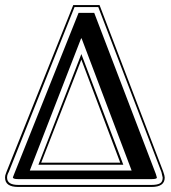

<svg xmlns="http://www.w3.org/2000/svg" viewBox="-20 -709 676 760"><path d="M302 -495 468 -57H132ZM302 -473 143 -65H456ZM632 -6Q632 31 580 31H52Q0 31 0 -6V-7Q0 -15 4 -24Q6 -29 7 -32L270 -689H374L626 -30Q632 -13 632 -6ZM8 -6Q8 23 52 23H580Q602 23 613 17Q624 11 624 -6L619 -28L369 -681H275L15 -29Q13 -25 11 -21Q8 -14 8 -7ZM301 -557 98 -34H501L303 -557ZM353 -658 597 -20Q601 -8 601 -6Q601 0 580 0H52Q31 0 31 -7Q31 -8 36 -20L291 -658Z"/></svg>

Font: Linux Libertine Initials O
Style: Initials
Weight: 400
Designer: Philipp H. Poll
Foundry: Philipp H. Poll
Version: Version 5.0.6